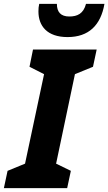

<svg xmlns="http://www.w3.org/2000/svg" viewBox="-55 -969 558 989"><path d="M293 -778C402 -778 464 -839 483 -949H388C375 -899 344 -884 302 -884C258 -884 238 -907 238 -949H147C144 -937 143 -924 143 -910C143 -836 187 -778 293 -778ZM-35 0H291L310 -89L234 -126L331 -587L424 -625L443 -714H115L97 -625L172 -587L74 -126L-16 -89Z"/></svg>

Font: Noto Sans SemiCondensed ExtraBold
Style: Italic
Weight: 800
Width: 4
Italic angle: -12°
Designer: Monotype Design Team
Foundry: Monotype Imaging Inc.
Version: Version 2.013